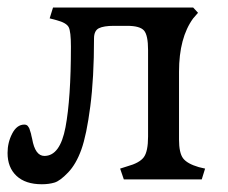

<svg xmlns="http://www.w3.org/2000/svg" viewBox="-51 -470 598 503"><path d="M195.3 -369.1Q195.3 -389.6 208 -396Q220.7 -402.3 247.1 -402.3H282.2Q315.4 -402.3 326.2 -390.1Q336.9 -377.9 336.9 -338.9V-112.3Q336.9 -73.2 325.7 -58.1Q314.5 -43 282.2 -34.2L263.7 -28.3L273.4 0H477.5L486.3 -28.3L469.7 -32.2Q439.5 -41 428.7 -55.2Q418 -69.3 418 -104.5V-282.2Q418 -371.1 455.1 -421.9L467.8 -436.5L455.1 -450.2H87.9L79.1 -421.9L97.7 -417Q123 -410.2 128.9 -398.9Q134.8 -387.7 134.8 -347.7Q134.8 -211.9 120.6 -136.7Q106.4 -61.5 65.4 -61.5Q41 -61.5 33.2 -106.4Q32.2 -109.4 31.2 -114.7Q30.3 -120.1 29.3 -122.6Q28.3 -125 27.3 -128.9Q26.4 -132.8 24.9 -135.3Q23.4 -137.7 22 -139.6Q20.5 -141.6 18.1 -142.6Q15.6 -143.6 12.7 -143.6Q-6.8 -143.6 -19 -120.1Q-31.2 -96.7 -31.2 -69.3Q-31.2 -31.2 -7.8 -9.3Q15.6 12.7 58.6 12.7Q77.1 12.7 91.8 8.3Q106.4 3.9 127.4 -18.1Q148.4 -40 162.1 -78.1Q175.8 -116.2 185.5 -190.9Q195.3 -265.6 195.3 -369.1Z"/></svg>

Font: Kurale
Style: Regular
Weight: 400
Version: 1.0; ttfautohint (v1.3)